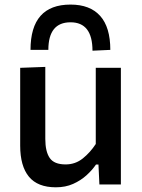

<svg xmlns="http://www.w3.org/2000/svg" viewBox="-20 -786 603 818"><path d="M218 12Q140.5 12 103.2 -33.2Q66 -78.5 66 -165.5V-497L173 -501V-194Q173 -140.5 191.8 -113Q210.5 -85.5 259.5 -85.5Q301 -85.5 332.8 -111Q364.5 -136.5 388 -172.5V-497H495V0H403.5L399.5 -85H389Q373 -61.5 348.5 -39.2Q324 -17 291.5 -2.5Q259 12 218 12ZM374 -570Q374 -691 280.5 -691Q186 -691 186 -573.5H110Q110 -766.5 280.5 -766.5Q363.5 -766.5 406.8 -718.2Q450 -670 450 -573.5Z"/></svg>

Font: Heraclito Medium
Style: Regular
Weight: 500
Designer: Kostas Bartsokas (font) & Cristiano Sobral (main changes)
Foundry: Kostas Bartsokas (font) & Cristiano Sobral (main changes)
Version: Version 1.00;July 8, 2020;FontCreator 13.0.0.2655 64-bit